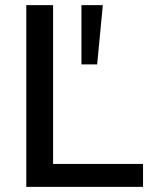

<svg xmlns="http://www.w3.org/2000/svg" viewBox="-20 -725 592 745"><path d="M82 0V-705H186V-89H535V0ZM296 -475V-705H379L357 -475Z"/></svg>

Font: Nunito Sans 12pt ExtraLight 12pt SemiBold
Style: Regular
Weight: 600
Version: Version 3.101;gftools[0.9.27]